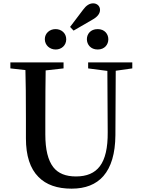

<svg xmlns="http://www.w3.org/2000/svg" viewBox="-20 -1110 847 1148"><path d="M408 18C491 18 554 -7 598 -57C645 -111 669 -192 670 -301L672 -687L771 -701V-737H507V-701L622 -686L624 -320C625 -226 609 -158 577 -116C546 -75 499 -55 434 -55C373 -55 328 -73 299 -110C267 -151 251 -216 251 -306V-397C251 -528 252 -625 253 -689L360 -701V-737H42V-701L132 -691C134 -626 135 -528 135 -397V-283C135 -179 160 -102 210 -52C256 -5 322 18 408 18ZM312 -936C277 -936 248 -911 248 -876C248 -840 277 -814 313 -814C348 -814 376 -839 376 -875C376 -911 348 -936 312 -936ZM564 -814C649 -814 649 -936 564 -936C477 -936 479 -814 564 -814ZM532 -992C563 -1009 578 -1029 578 -1051C578 -1074 560 -1090 537 -1090C515 -1090 495 -1077 477 -1052L399 -949L420 -927Z"/></svg>

Font: AllPunType SemiBold
Style: Regular
Weight: 600
Version: 1.0